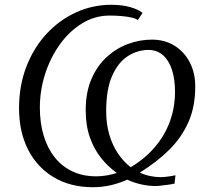

<svg xmlns="http://www.w3.org/2000/svg" viewBox="-20 -771 868 802"><path d="M368 11Q275 11 205.8 -29.8Q136.5 -70.5 98.2 -144.2Q60 -218 59.5 -317.5Q59.5 -414 90.5 -493.5Q121.5 -573 175.5 -630.8Q229.5 -688.5 298.8 -719.8Q368 -751 444.5 -751Q490 -751 524.2 -741.2Q558.5 -731.5 575.5 -717L555.5 -687Q548 -693.5 529.2 -697.8Q510.5 -702 486.5 -704Q462.5 -706 438 -706Q376 -706 322.8 -673.2Q269.5 -640.5 230 -585.5Q190.5 -530.5 168.5 -462Q146.5 -393.5 146.5 -321.5Q146.5 -258 162.2 -205.2Q178 -152.5 208.2 -114.2Q238.5 -76 282.2 -55.2Q326 -34.5 382 -34.5Q403.5 -34.5 425.5 -38.2Q447.5 -42 468 -48.5Q432 -74 402.5 -110.8Q373 -147.5 355.5 -197Q338 -246.5 338 -310.5Q338 -385.5 362 -441Q386 -496.5 426 -533Q466 -569.5 515 -587.5Q564 -605.5 614.5 -605.5Q668.5 -605.5 709.5 -579.8Q750.5 -554 773.2 -509.5Q796 -465 795.5 -408.5Q795.5 -325 767 -260.8Q738.5 -196.5 686.8 -145.2Q635 -94 564 -50Q584.5 -40.5 606.8 -35.8Q629 -31 652 -31Q658.5 -31 671 -32.2Q683.5 -33.5 695.8 -35.5Q708 -37.5 713 -39L709 -4Q698.5 -1.5 683.2 0.5Q668 2.5 653.5 4.2Q639 6 630 6Q600.5 6 570 -0.8Q539.5 -7.5 511.5 -20.5Q478 -5.5 442 2.8Q406 11 368 11ZM526 -72.5Q586 -108.5 627.2 -157Q668.5 -205.5 689.8 -264Q711 -322.5 711 -387.5Q711 -439.5 698.5 -478.8Q686 -518 661.2 -540Q636.5 -562 601 -562.5Q555.5 -562.5 515 -537.2Q474.5 -512 449 -455.5Q423.5 -399 423.5 -306.5Q423.5 -252.5 436.8 -207.8Q450 -163 473.5 -128.8Q497 -94.5 526 -72.5Z"/></svg>

Font: Merriweather 48pt Light
Style: Italic
Weight: 300
Italic angle: -7.8°
Version: Version 2.101